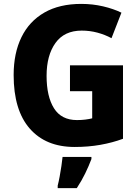

<svg xmlns="http://www.w3.org/2000/svg" viewBox="-20 -744 717 985"><path d="M339 -409H611V-32Q557 -12 495 -1Q433 10 363 10Q215 10 132.5 -84.5Q50 -179 50 -359Q50 -471 90 -553Q130 -635 207.5 -679.5Q285 -724 397 -724Q455 -724 508.5 -711.5Q562 -699 603 -679L552 -548Q519 -566 480 -576.5Q441 -587 399 -587Q310 -587 264.5 -523.5Q219 -460 219 -355Q219 -249 257 -188.5Q295 -128 375 -128Q397 -128 417.5 -130.5Q438 -133 453 -137V-276H339ZM449 72Q435 109 417 146Q399 183 374 221H276V208Q281 189 286 162Q291 135 295 108Q299 81 301 61H449Z"/></svg>

Font: Noto Sans Armenian SemiCondensed ExtraBold
Style: Regular
Weight: 800
Width: 4
Designer: Monotype Design Team
Foundry: Monotype Imaging Inc.
Version: Version 2.008; ttfautohint (v1.8.4.7-5d5b)